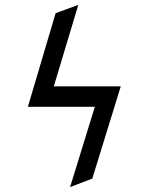

<svg xmlns="http://www.w3.org/2000/svg" viewBox="-20 -757 602 777"><path d="M468.8 -407.7 353.5 -34.2 263.7 0 363.8 -324.7H92.8L205.1 -703.6L296.9 -737.3L197.8 -407.7Z"/></svg>

Font: NovaMono
Style: Regular
Weight: 400
Monospace: yes
Version: Version 1.2